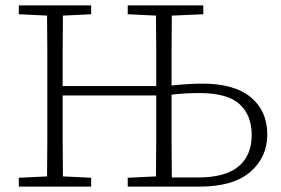

<svg xmlns="http://www.w3.org/2000/svg" viewBox="-20 -694 1046 714"><path d="M50 0V-33L155 -38Q156 -106 156 -173.5Q156 -241 156 -308V-366Q156 -434 156 -501.5Q156 -569 155 -636L50 -641V-674H319V-641L214 -636Q213 -569 213 -502.5Q213 -436 213 -374H561Q561 -445 561 -509Q561 -573 560 -636L455 -641V-674H736V-641L619 -636Q618 -569 618 -502.5Q618 -436 618 -376Q644 -379 674 -381Q704 -383 733 -383Q852 -383 913 -332Q974 -281 974 -194Q974 -109 910.5 -54.5Q847 0 722 0H455V-33L560 -38Q561 -106 561 -174Q561 -242 561 -313V-339H213V-313Q213 -242 213 -174Q213 -106 214 -38L319 -33V0ZM618 -308Q618 -239 618 -170.5Q618 -102 619 -34H715Q818 -34 867 -75Q916 -116 916 -192Q916 -266 870.5 -307Q825 -348 721 -348Q696 -348 669 -346.5Q642 -345 618 -342Z"/></svg>

Font: Source Serif 4 SmText Light
Style: Regular
Weight: 300
Designer: Frank Grießhammer
Foundry: Adobe
Version: Version 4.005;hotconv 1.1.0;makeotfexe 2.6.0